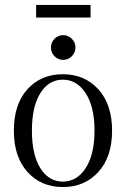

<svg xmlns="http://www.w3.org/2000/svg" viewBox="-20 -744 510 776"><path d="M126 -673V-724H346V-673ZM270 -516.5Q255 -502 235 -502Q215 -502 200.5 -516.5Q186 -531 186 -552Q186 -573 200.5 -587.5Q215 -602 235 -602Q255 -602 270 -587.5Q285 -573 285 -552Q285 -531 270 -516.5ZM36 -216Q36 -323 91 -383.5Q146 -444 234 -444Q322 -444 377.5 -383Q433 -322 433 -216Q433 -110 377.5 -49Q322 12 234 12Q146 12 91 -49Q36 -110 36 -216ZM143 -64.5Q177 -10 234 -10Q291 -10 326.5 -65Q362 -120 362 -216Q362 -312 326.5 -367Q291 -422 234 -422Q177 -422 143 -367.5Q109 -313 109 -216Q109 -119 143 -64.5Z"/></svg>

Font: Arapey Thin
Style: Regular
Weight: 100
Designer: Eduardo Rodriguez Tunni
Foundry: Eduardo Rodriguez Tunni
Version: Version 4.000;hotconv 1.0.109;makeotfexe 2.5.65596